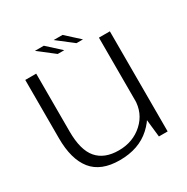

<svg xmlns="http://www.w3.org/2000/svg" viewBox="-160 -836 958 981"><g transform="rotate(-30 319.0 -345.5)"><path d="M504 0H555.5V-590.5H491V-118ZM121.5 -591.5H57V-247.5Q57 -123.5 109 -59Q161 5.5 271.5 5.5Q384 5.5 453.8 -58.2Q523.5 -122 523.5 -197L491.5 -227.5Q491.5 -146 433.8 -93.2Q376 -40.5 292 -40.5Q207.5 -40.5 164.5 -90.5Q121.5 -140.5 121.5 -250ZM377.5 -623.5H416L337 -695.5H284.5ZM267 -623.5H305.5L226.5 -695.5H174Z"/></g></svg>

Font: Anybody SemiExpanded Light
Style: Regular
Weight: 300
Width: 6
Version: Version 1.113;gftools[0.9.25]